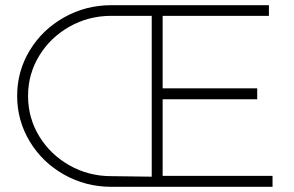

<svg xmlns="http://www.w3.org/2000/svg" viewBox="-20 -719 1131 739"><path d="M1029 -42V0H408Q310 0 226.5 -47Q143 -94 94.5 -174.5Q46 -255 46 -350Q46 -445 94.5 -525Q143 -605 226.5 -652Q310 -699 408 -699H1015V-658H606V-379H970V-337H606V-42ZM564 -39V-658H408Q321 -658 247.5 -616.5Q174 -575 131 -504.5Q88 -434 88 -350Q88 -265 131 -194.5Q174 -124 247.5 -82.5Q321 -41 408 -41Z"/></svg>

Font: Montserrat arm2 ExtraLight
Style: Regular
Weight: 275
Designer: Julieta Ulanovsky
Foundry: Julieta Ulanovsky
Version: Version 6.000